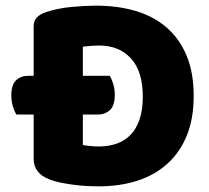

<svg xmlns="http://www.w3.org/2000/svg" viewBox="-20 -643 740 679"><path d="M38 -238Q31 -249 25.5 -267Q20 -285 20 -305Q20 -343 37 -359Q54 -375 80 -375H99V-549Q99 -570 110.5 -581.5Q122 -593 142 -600Q185 -614 233 -618.5Q281 -623 319 -623Q397 -623 460.5 -604Q524 -585 569.5 -545.5Q615 -506 640 -446Q665 -386 665 -304Q665 -224 641 -164.5Q617 -105 572.5 -64.5Q528 -24 466 -4Q404 16 329 16Q312 16 290 15Q268 14 244.5 11Q221 8 197.5 3.5Q174 -1 154 -9Q99 -30 99 -82V-238ZM273 -130Q284 -128 300 -126.5Q316 -125 330 -125Q364 -125 392.5 -135Q421 -145 441.5 -166Q462 -187 473.5 -220.5Q485 -254 485 -301Q485 -391 443 -436.5Q401 -482 331 -482Q317 -482 302.5 -481Q288 -480 273 -478V-375H368Q375 -364 380.5 -346Q386 -328 386 -308Q386 -270 369 -254Q352 -238 326 -238H273Z"/></svg>

Font: Baloo Da
Style: Regular
Weight: 400
Designer: Noopur Datye and Ek Type
Foundry: Ek Type
Version: Version 1.443;PS 1.000;hotconv 16.6.51;makeotf.lib2.5.65220;